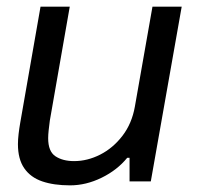

<svg xmlns="http://www.w3.org/2000/svg" viewBox="-20 -546 596 578"><path d="M191 12Q142 12 107 0Q72 -12 53 -39.5Q34 -67 34 -112Q34 -126 36 -143Q38 -160 41 -177L102 -526H190L130 -183Q128 -168 126.5 -154Q125 -140 125 -130Q125 -90 147 -75.5Q169 -61 203 -61Q243 -61 281.5 -80.5Q320 -100 348.5 -137Q377 -174 386 -225L439 -526H527L434 0H370V-71H363Q333 -34 286 -11Q239 12 191 12Z"/></svg>

Font: Archivo VF Beta
Style: Italic
Weight: 400
Italic angle: -10°
Designer: Hector Gatti
Foundry: Omnibus-Type
Version: Version 1.002